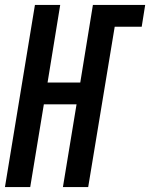

<svg xmlns="http://www.w3.org/2000/svg" viewBox="-36 -755 606 775"><path d="M-16 0 105 -735H207L156 -422H288L339 -735H550L536 -647H427L320 0H218L273 -334H141L86 0Z"/></svg>

Font: Iosevka SS18 Semibold
Style: Italic
Weight: 600
Italic angle: -9°
Monospace: yes
Designer: Belleve Invis
Foundry: Belleve Invis
Version: Version 25.1.1; ttfautohint (v1.8.4)